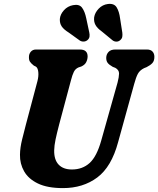

<svg xmlns="http://www.w3.org/2000/svg" viewBox="-20 -954 812 985"><path d="M499.5 -233.5 583 -530Q590.5 -558.5 590.8 -576.8Q591 -595 571.5 -606L558.5 -611Q539 -622 531.8 -632.2Q524.5 -642.5 525 -658.5Q525.5 -675.5 537 -687.8Q548.5 -700 571.5 -700H733.5Q753 -700 762.5 -689.5Q772 -679 772 -662.5Q772 -641.5 761.5 -630.2Q751 -619 732 -609.5L719.5 -604.5Q697 -593.5 687.2 -575.2Q677.5 -557 668.5 -523.5L586 -225Q552 -98 479 -43.5Q406 11 303 11Q223.5 11 174.8 -12.5Q126 -36 103.8 -75Q81.5 -114 82.5 -160.5Q83 -196.5 93.5 -238.8Q104 -281 113 -315.5L172 -537.5Q178.5 -562.5 176.5 -583.8Q174.5 -605 164.5 -612L153.5 -617.5Q139 -629 133.5 -637.8Q128 -646.5 128.5 -662Q128.5 -677.5 138.2 -688.8Q148 -700 164.5 -700H389.5Q430 -700 429.5 -663.5Q429 -648.5 422.2 -635Q415.5 -621.5 397.5 -613L382.5 -608Q366.5 -601 358.8 -585.2Q351 -569.5 344 -542L283.5 -315.5Q271.5 -269.5 265 -238.5Q258.5 -207.5 258 -183Q257 -134.5 280.8 -109.5Q304.5 -84.5 349 -84.5Q403 -84.5 439.8 -117.8Q476.5 -151 499.5 -233.5ZM596 -860 607.5 -786.5Q609 -774.5 607.2 -764.8Q605.5 -755 595.5 -747Q587 -740 576 -740.5Q565 -741 557 -747.5L503 -792Q479 -809 469.8 -826Q460.5 -843 463 -865.5Q467 -889.5 486.5 -909.8Q506 -930 533.5 -933.5Q565.5 -937.5 578.5 -916.2Q591.5 -895 596 -860ZM422.5 -860 438 -787.5Q440.5 -776.5 439.2 -766.5Q438 -756.5 429 -748.5Q420 -741 409 -740.8Q398 -740.5 389.5 -746L332.5 -787Q307.5 -802.5 296.8 -818.2Q286 -834 287 -856.5Q289 -880.5 308 -901.5Q327 -922.5 354.5 -927.5Q387 -934 401.2 -914.2Q415.5 -894.5 422.5 -860Z"/></svg>

Font: Fraunces 144pt SuperSoft
Style: Bold Italic
Weight: 700
Italic angle: -16°
Version: Version 1.000;[0bf87f6ff]